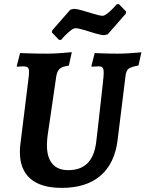

<svg xmlns="http://www.w3.org/2000/svg" viewBox="-20 -902 708 934"><path d="M210.9 -237.6Q209.9 -227.3 209.1 -216.5Q208.3 -205.8 208.3 -197.5Q207.9 -137.5 234.1 -105.9Q260.4 -74.3 311.8 -74.3Q371.6 -74.3 405.4 -107.8Q439.1 -141.3 447.8 -209.6Q450.3 -229.7 454.6 -267.3Q458.8 -305 463.8 -349.2Q468.8 -393.4 473.3 -433.5Q477.8 -473.7 480.5 -499.5Q483.2 -525.3 483.2 -525.3Q486.1 -559 481.6 -569.2Q477 -579.3 459.2 -579.3Q451.1 -579.3 438.6 -578.3Q426.1 -577.3 426.1 -577.3L424.7 -581.3L440.7 -644Q440.7 -644 461.1 -643Q481.5 -642 507.8 -641.5Q534.2 -641 551.7 -641Q577.2 -641 603.9 -642.6Q630.6 -644.2 649.2 -646Q667.8 -647.8 667.8 -647.8L653.7 -583.6Q616.1 -576.4 604.9 -567.3Q593.7 -558.2 590.6 -532.5L551.8 -218.6Q537.5 -106.2 468.5 -47.1Q399.5 12 280.6 12Q178.8 12 127.5 -33Q76.1 -78 76.7 -165Q76.7 -184 79.7 -205L119.3 -525.3Q123.3 -558.2 118.7 -568.8Q114.1 -579.3 93.8 -579.3Q85.7 -579.3 74.4 -578.3Q63.1 -577.3 63.1 -577.3L61.6 -581.3L77.7 -644Q77.7 -644 100.5 -643Q123.3 -642 155.1 -641.5Q186.9 -641 214.3 -641Q228.9 -641 248.4 -642Q267.9 -643.1 286.3 -644.6Q304.8 -646.2 317 -647.2Q329.3 -648.3 329.3 -648.3L314.9 -582.7Q283.3 -578.6 270.4 -567.4Q257.6 -556.1 253.5 -529.3ZM266.8 -708.2 232.5 -744.1 233.9 -754.1 322 -854.8 337.9 -858.8Q354.3 -858.8 382.5 -850.5Q410.7 -842.3 438.2 -833.8Q465.6 -825.3 479.1 -825.3Q487.4 -825.3 499.1 -834Q510.9 -842.7 522.1 -853.5Q533.3 -864.2 540.7 -872.9Q548.2 -881.7 548.2 -881.7H558.7L593.6 -845.8L592.1 -835.9L504.1 -735.1L487.5 -731.1Q471 -731.1 443.2 -739.6Q415.4 -748.1 388.5 -756.4Q361.6 -764.6 347.1 -764.6Q338.1 -764.6 326.7 -755.9Q315.2 -747.2 303.8 -736.4Q292.4 -725.7 285.1 -717Q277.8 -708.2 277.8 -708.2Z"/></svg>

Font: Alegreya
Style: Italic
Weight: 400
Italic angle: -7°
Designer: Juan Pablo del Peral
Foundry: Huerta Tipografica
Version: Version 2.009